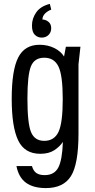

<svg xmlns="http://www.w3.org/2000/svg" viewBox="-20 -779 485 985"><path d="M215.7 185.9Q305.4 185.9 344.1 124.3Q382.7 62.7 382.7 -94.4V-449L392.7 -539.3H318L308.6 -489Q291.7 -516.3 258 -532.8Q224.3 -549.3 183 -549.3Q106.4 -549.3 73.3 -483.8Q40.1 -418.3 40.1 -272.1Q40.1 -128 73.1 -59Q106 10 186.6 10Q230.6 10 258.7 -8.5Q286.9 -27 302.6 -51Q299.4 42.4 278.9 80.9Q258.4 119.4 209.4 119.4Q181.9 119.4 166.4 108.5Q150.9 97.6 144 73.1H64.4Q75.7 131 113.2 158.4Q150.7 185.9 215.7 185.9ZM207 -482.9Q258.1 -482.9 280 -437.6Q301.9 -392.4 301.9 -270.1Q301.9 -147.9 280 -102.1Q258.1 -56.4 207 -56.4Q157.7 -56.4 139.2 -101.4Q120.7 -146.3 120.7 -272.7Q120.7 -394.1 138.6 -438.5Q156.4 -482.9 207 -482.9ZM144 -648.1Q144 -614.4 158.8 -600.3Q173.6 -586.1 193.7 -586.1Q215.6 -586.1 229.1 -599.9Q242.7 -613.6 242.7 -633.9Q242.7 -655.6 228.7 -667.1Q214.7 -678.7 197.7 -678.7Q197.7 -696 210.8 -709.3Q223.9 -722.6 242.9 -729.7L235.7 -759.1Q188 -747 166 -715.7Q144 -684.4 144 -648.1Z"/></svg>

Font: Secuela Black
Style: Regular
Weight: 900
Designer: Fernando Haro
Foundry: deFharo
Version: Version 1.704